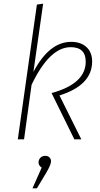

<svg xmlns="http://www.w3.org/2000/svg" viewBox="-20 -759 547 1046"><path d="M215 -739 162 -367Q248 -531 368 -531Q420 -531 451 -502.5Q482 -474 482 -424Q482 -295 304 -239L423 0H385L261 -252Q447 -303 447 -423Q447 -502 365 -502Q250 -502 152 -297L111 0H77L181 -734ZM227 90Q241 90 249.5 98.5Q258 107 258 120Q258 138 232 182L181 267H157L207 154Q190 143 190 126Q190 111 200 100.5Q210 90 227 90Z"/></svg>

Font: Fira Sans UltraLight
Style: Italic
Weight: 200
Italic angle: -8°
Designer: Carrois Corporate & Edenspiekermann AG
Foundry: Carrois Corporate GbR & Edenspiekermann AG
Version: Version 4.203;PS 004.203;hotconv 1.0.88;makeotf.lib2.5.64775